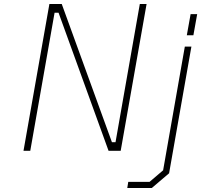

<svg xmlns="http://www.w3.org/2000/svg" viewBox="-20 -757 1010 964"><path d="M98 0 228 -737H290L542 -43H560L682 -737H716L586 0H525L274 -693H254L132 0ZM918 -580 937 -686H970L951 -580ZM619 187 624 156H731L799 98L908 -523H941L829 113L742 187Z"/></svg>

Font: Tomorrow ExtraLight
Style: Italic
Weight: 275
Italic angle: -10°
Designer: Tony de Marco, Monica Rizzolli
Foundry: Just in Type
Version: Version 2.002